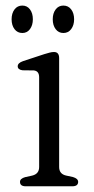

<svg xmlns="http://www.w3.org/2000/svg" viewBox="-20 -652 330 672"><path d="M187 -448.5V-67.5Q187 -43 211.5 -37.5L235 -32.5Q253.5 -27 253.5 -15.5Q253.5 0 233 0H70Q50 0 50 -15.5Q50 -27 68 -32L93 -37.5Q117 -43.5 117 -67.5V-381.5Q117 -403.5 98.5 -405.5L58.5 -406Q42 -408.5 42 -420Q42 -431.5 60.5 -438L135 -462.5Q145.5 -465.5 153.5 -467.8Q161.5 -470 169 -470Q187 -470 187 -448.5ZM58.2 -536.5Q41 -536.5 30.8 -550Q20.6 -563.5 20.6 -584.5Q20.6 -605.5 30.8 -619Q41 -632.5 58.2 -632.5Q75 -632.5 85 -619Q95 -605.5 95 -584.5Q95 -564 85 -550.2Q75 -536.5 58.2 -536.5ZM201.8 -536.5Q185 -536.5 174.8 -550Q164.6 -563.5 164.6 -584.5Q164.6 -605.5 174.8 -619Q185 -632.5 201.8 -632.5Q219 -632.5 229.2 -619Q239.4 -605.5 239.4 -584.5Q239.4 -564 229.2 -550.2Q219 -536.5 201.8 -536.5Z"/></svg>

Font: Fraunces 9pt Soft Light
Style: Regular
Weight: 300
Version: Version 1.000;[0bf87f6ff]